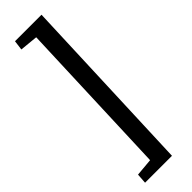

<svg xmlns="http://www.w3.org/2000/svg" viewBox="-340 -812 1024 1024"><g transform="rotate(-45 172.0 -300.0)"><path d="M168 -747 66 -757 73 -812H273L233 212H30L34 155L134 146Z"/></g></svg>

Font: Literata Medium
Style: Italic
Weight: 500
Italic angle: -2°
Designer: Latin by Veronika Burian and Jose Scaglione. Greek by Irene Vlachou. Cyrillic by Vera Evstafieva
Foundry: TypeTogether
Version: Version 3.103;gftools[0.9.29]